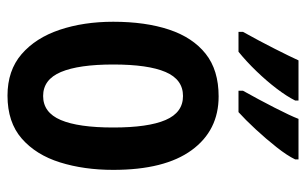

<svg xmlns="http://www.w3.org/2000/svg" viewBox="-172 -634 816 512"><g transform="rotate(90 236.0 -378.0)"><path d="M433 -272Q433 -194 413 -130Q393 -66 349.5 -28Q306 10 235 10Q168 10 124.5 -27.5Q81 -65 59.5 -129Q38 -193 38 -272Q38 -358 59 -421Q80 -484 123.5 -518.5Q167 -553 237 -553Q328 -553 380.5 -481Q433 -409 433 -272ZM152 -272Q152 -180 172 -132.5Q192 -85 236 -85Q280 -85 300 -132Q320 -179 320 -272Q320 -365 300 -411.5Q280 -458 236 -458Q192 -458 172 -411.5Q152 -365 152 -272ZM405 -757Q395 -736 372.5 -707.5Q350 -679 324.5 -651.5Q299 -624 279 -606H222V-618Q245 -659 267 -702Q289 -745 297 -766H405ZM248 -757Q237 -735 216.5 -708Q196 -681 170 -654Q144 -627 118 -606H65V-618Q89 -661 110 -702.5Q131 -744 141 -766H248Z"/></g></svg>

Font: Noto Sans Lao UI ExtCond SemBd
Style: Regular
Weight: 600
Width: 2
Designer: Monotype Design Team
Foundry: Monotype Imaging Inc.
Version: Version 2.000; ttfautohint (v1.8.4.7-5d5b)